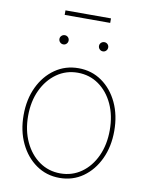

<svg xmlns="http://www.w3.org/2000/svg" viewBox="-90 -870 724 943"><g transform="rotate(10 272.0 -398.5)"><path d="M272.5 9.8Q207 9.8 155.8 -26.1Q104.5 -62 75.2 -123.8Q45.9 -185.5 45.9 -263.7Q45.9 -342.8 75.2 -404.3Q104.5 -465.8 155.8 -501.5Q207 -537.1 272.5 -537.1Q337.9 -537.1 388.9 -501.5Q439.9 -465.8 469 -404.1Q498 -342.3 498 -263.7Q498 -185.5 469 -123.8Q439.9 -62 389.2 -26.1Q338.4 9.8 272.5 9.8ZM272.5 -12.7Q331.5 -12.7 377.4 -45.2Q423.3 -77.6 449.5 -134.5Q475.6 -191.4 475.6 -263.7Q475.6 -336.4 449.5 -393.1Q423.3 -449.7 377.4 -482.2Q331.5 -514.6 272.5 -514.6Q213.9 -514.6 167.7 -481.9Q121.6 -449.2 95 -392.8Q68.4 -336.4 68.4 -263.7Q68.4 -191.4 95 -134.5Q121.6 -77.6 167.7 -45.2Q213.9 -12.7 272.5 -12.7ZM375 -639.2Q365.2 -639.2 358.4 -646Q351.6 -652.8 351.6 -662.6Q351.6 -671.9 358.4 -678.5Q365.2 -685.1 375 -685.1Q384.3 -685.1 390.9 -678.5Q397.5 -671.9 397.5 -662.6Q397.5 -652.8 390.9 -646Q384.3 -639.2 375 -639.2ZM177.7 -639.2Q168 -639.2 161.1 -646Q154.3 -652.8 154.3 -662.6Q154.3 -671.9 161.1 -678.5Q168 -685.1 177.7 -685.1Q187 -685.1 193.6 -678.5Q200.2 -671.9 200.2 -662.6Q200.2 -652.8 193.6 -646Q187 -639.2 177.7 -639.2ZM386.2 -805.7V-783.2H159.2V-805.7Z"/></g></svg>

Font: Inter 24pt Thin
Style: Regular
Weight: 250
Designer: Rasmus Andersson
Foundry: rsms
Version: Version 4.001;git-66647c0bb